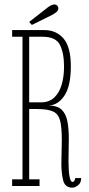

<svg xmlns="http://www.w3.org/2000/svg" viewBox="-20 -835 398 862"><path d="M304.5 7.5Q272 7.5 263.8 -24.8Q255.5 -57 255.5 -100Q255.5 -125 256.5 -152Q257.5 -179 257.5 -205.5Q257.5 -263 250 -293Q242.5 -323 218.8 -334.2Q195 -345.5 146.5 -345.5H111V-30H157.5V0H34.5V-30H81V-670H34.5V-700H178Q233 -700 265.5 -661.8Q298 -623.5 298 -537.5Q298 -449.5 269.8 -406.5Q241.5 -363.5 199 -361Q237.5 -361 256.8 -342.5Q276 -324 282.5 -290.2Q289 -256.5 289 -211Q289 -187 288.2 -161Q287.5 -135 287.5 -110Q287.5 -92 288.8 -70.5Q290 -49 294.2 -33.5Q298.5 -18 306.5 -18Q310 -18 313.8 -23.5Q317.5 -29 317.5 -35.5H344.5Q344.5 -14.5 330.8 -3.5Q317 7.5 304.5 7.5ZM111 -375.5H163.5Q201 -375.5 223.8 -397.2Q246.5 -419 257 -455.2Q267.5 -491.5 267.5 -535.5Q267.5 -596.5 249.2 -633.2Q231 -670 171 -670H111ZM123 -723 111 -736.5 193.5 -801Q200.5 -806.5 208.8 -810.8Q217 -815 224 -815Q235 -815 240 -805.5Q242 -802 242 -797.5Q242 -788 232.2 -780Q222.5 -772 211 -766.5Z"/></svg>

Font: Imbue 10pt Thin
Style: Regular
Weight: 100
Designer: Tyler Finck
Foundry: Etcetera Type Company
Version: Version 1.102; ttfautohint (v1.8.3)